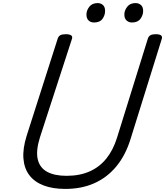

<svg xmlns="http://www.w3.org/2000/svg" viewBox="-20 -1207 1071 1246"><path d="M404 19Q322 19 263 -3.5Q204 -26 170.5 -70Q137 -114 132 -178.5Q127 -243 153 -326L355 -958Q360 -972 371.5 -978.5Q383 -985 407 -985Q430 -985 441 -978Q452 -971 447 -955L239 -315Q212 -228 225 -173Q238 -118 286 -92Q334 -66 412 -66Q497 -66 561.5 -94.5Q626 -123 670.5 -178.5Q715 -234 740 -315L940 -958Q945 -972 956.5 -978.5Q968 -985 991 -985Q1039 -985 1030 -955L827 -304Q794 -198 734 -126Q674 -54 591 -17.5Q508 19 404 19ZM590 -1061Q569 -1061 555 -1074Q541 -1087 541 -1113Q541 -1139 559.5 -1163Q578 -1187 614 -1187Q634 -1187 648 -1174.5Q662 -1162 662 -1136Q662 -1108 645 -1084.5Q628 -1061 590 -1061ZM836 -1061Q816 -1061 801.5 -1074Q787 -1087 787 -1113Q787 -1139 805.5 -1163Q824 -1187 860 -1187Q880 -1187 894.5 -1174.5Q909 -1162 909 -1136Q909 -1109 891.5 -1085Q874 -1061 836 -1061Z"/></svg>

Font: Playwrite NO
Style: Regular
Weight: 400
Designer: Veronika Burian, José Scaglione
Foundry: TypeTogether
Version: Version 1.002